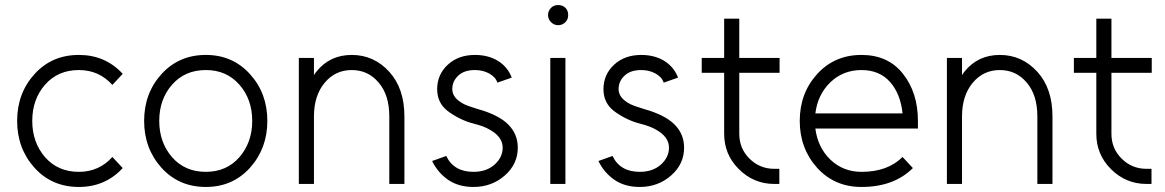

<svg xmlns="http://www.w3.org/2000/svg" viewBox="-20 -730 4623 762"><path d="M293 -512Q186 -512 117 -436Q48 -360 48 -250Q48 -141 117 -64Q186 12 293 12Q398 12 467 -63L426 -107Q373 -48 293 -48Q210 -48 159 -106Q108 -165 108 -250Q108 -336 159 -394Q210 -452 293 -452Q373 -452 426 -393L467 -437Q398 -512 293 -512Z M797 -452Q879 -452 930 -394Q981 -336 981 -250Q981 -165 930 -106Q879 -48 797 -48Q714 -48 663 -106Q612 -165 612 -250Q612 -336 663 -394Q714 -452 797 -452ZM797 -512Q690 -512 621 -436Q552 -360 552 -250Q552 -141 621 -64Q690 12 797 12Q903 12 972 -64Q1041 -141 1041 -250Q1041 -360 972 -436Q903 -512 797 -512Z M1585 0V-268Q1585 -379 1525 -445Q1464 -512 1376 -512Q1289 -512 1236 -446Q1234 -443 1231 -439.5Q1228 -436 1226 -432V-500H1166V0H1226V-268Q1226 -351 1269 -402Q1311 -452 1376 -452Q1441 -452 1483 -402Q1525 -353 1525 -268V0Z M2011 -422Q1995 -464 1957 -488Q1918 -512 1865 -512Q1799 -512 1757 -473Q1715 -434 1715 -376Q1715 -322 1756 -290Q1777 -274 1803.5 -260.5Q1830 -247 1861 -239Q1881 -234 1897 -228Q1913 -222 1926 -214Q1975 -186 1975 -144Q1975 -105 1942 -76Q1910 -48 1859 -48Q1781 -48 1751 -111L1695 -91Q1718 -44 1759 -16Q1800 12 1859 12Q1932 12 1984 -34Q2035 -79 2035 -144Q2035 -198 1997 -236Q1959 -274 1877 -297Q1861 -302 1847.5 -306.5Q1834 -311 1823 -316Q1775 -340 1775 -376Q1775 -408 1799 -430Q1822 -452 1865 -452Q1897 -452 1922 -438Q1947 -424 1954 -402Z M2164 0H2224V-500H2164ZM2235 -670Q2235 -688 2224 -699Q2213 -710 2195 -710Q2178 -710 2167 -699Q2155 -687 2155 -670Q2155 -654 2167 -642Q2179 -630 2195 -630Q2212 -630 2224 -642Q2235 -653 2235 -670Z M2671 -422Q2655 -464 2617 -488Q2578 -512 2525 -512Q2459 -512 2417 -473Q2375 -434 2375 -376Q2375 -322 2416 -290Q2437 -274 2463.5 -260.5Q2490 -247 2521 -239Q2541 -234 2557 -228Q2573 -222 2586 -214Q2635 -186 2635 -144Q2635 -105 2602 -76Q2570 -48 2519 -48Q2441 -48 2411 -111L2355 -91Q2378 -44 2419 -16Q2460 12 2519 12Q2592 12 2644 -34Q2695 -79 2695 -144Q2695 -198 2657 -236Q2619 -274 2537 -297Q2521 -302 2507.5 -306.5Q2494 -311 2483 -316Q2435 -340 2435 -376Q2435 -408 2459 -430Q2482 -452 2525 -452Q2557 -452 2582 -438Q2607 -424 2614 -402Z M2854 -656V-500H2765V-441H2854V-199Q2854 -117 2912 -59Q2971 0 3053 0H3073V-60H3053Q2995 -60 2954 -101Q2914 -141 2914 -199V-441H3074V-500H2914V-656Z M3623 -220V-250Q3623 -363 3563 -438Q3504 -512 3399 -512Q3292 -512 3223 -436Q3154 -360 3154 -250Q3154 -141 3223 -64Q3292 12 3399 12Q3464 12 3515 -7Q3566 -26 3603 -63L3562 -107Q3533 -78 3492.5 -63Q3452 -48 3399 -48Q3326 -48 3275 -97Q3225 -146 3216 -220ZM3399 -452Q3471 -452 3513 -404Q3554 -357 3562 -280H3216Q3225 -354 3275 -403Q3326 -452 3399 -452Z M4157 0V-268Q4157 -379 4097 -445Q4036 -512 3948 -512Q3861 -512 3808 -446Q3806 -443 3803 -439.5Q3800 -436 3798 -432V-500H3738V0H3798V-268Q3798 -351 3841 -402Q3883 -452 3948 -452Q4013 -452 4055 -402Q4097 -353 4097 -268V0Z M4331 -656V-500H4242V-441H4331V-199Q4331 -117 4389 -59Q4448 0 4530 0H4550V-60H4530Q4472 -60 4431 -101Q4391 -141 4391 -199V-441H4551V-500H4391V-656Z"/></svg>

Font: Unageo Variable
Style: Regular
Weight: 300
Designer: Richard Sepsi
Foundry: Richard Sepsi
Version: Version 2.200